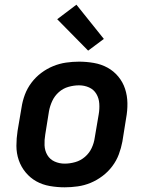

<svg xmlns="http://www.w3.org/2000/svg" viewBox="-20 -791 640 819"><path d="M256 8Q224 8 192.5 2.5Q161 -3 135 -17.5Q109 -32 89.5 -55.5Q70 -79 60 -108Q50 -137 50 -169Q50 -201 55 -233L72 -333Q76 -360 86 -387Q96 -414 114 -438Q132 -462 156 -480Q180 -498 207 -509Q234 -520 262 -524Q290 -528 317 -528Q349 -528 380.5 -522.5Q412 -517 438.5 -502.5Q465 -488 484.5 -464.5Q504 -441 513.5 -412Q523 -383 523.5 -351Q524 -319 518 -287L502 -187Q497 -160 487 -133Q477 -106 459 -82Q441 -58 417 -40Q393 -22 366.5 -11Q340 0 311.5 4Q283 8 256 8ZM256 -93Q278 -93 301 -99.5Q324 -106 342.5 -122Q361 -138 371 -159.5Q381 -181 384 -203L401 -303Q405 -326 403.5 -349Q402 -372 391 -390.5Q380 -409 360 -418Q340 -427 317 -427Q295 -427 272 -420.5Q249 -414 231 -398Q213 -382 203 -360.5Q193 -339 189 -317L173 -217Q169 -194 170 -171Q171 -148 182 -129.5Q193 -111 213 -102Q233 -93 256 -93ZM356 -575 224 -709 306 -771 423 -625Z"/></svg>

Font: Iosevka Extended
Style: Bold Italic
Weight: 700
Width: 7
Italic angle: -9°
Monospace: yes
Designer: Belleve Invis
Foundry: Belleve Invis
Version: Version 32.5.0; ttfautohint (v1.8.4)